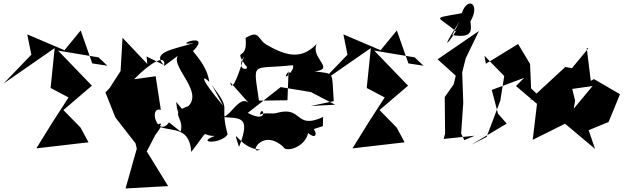

<svg xmlns="http://www.w3.org/2000/svg" viewBox="-78 -787 3501 1078"><path d="M525 -418 440 -431 375 -616 284 -505 75 -594 98 -480 -58 -318 229 -517 206 -293 307 -240C245 -146 185 -51 126 46L419 12L374 -71L278 -169L438 -306L248 -503L475 -465Z M745 -470 749 -428 610 -575 599 -388 537 -292 514 -268 570 -127 683 18 690 48 627 271 866 258 746 63 827 -92C783 -107 732 76 824 -73C896 -49 986 -73 996 66C1110 -81 1041 -22 1128 -24C1017 18 1163 23 1200 -32C1150 -219 1231 -150 1112 -309L1176 -192C1034 -360 1060 -366 1097 -327C1083 -435 983 -512 1009 -503C1115 -615 874 -524 1011 -545C879 -507 774 -492 842 -422ZM871 -100C808 -11 753 -191 825 -170L796 -359L675 -342C766 -436 858 -489 843 -416L921 -474C875 -408 1100 -249 949 -169L911 -215C920 -122 943 -120 1012 -202C848 -152 962 -139 936 -48Z M1735 -79 1736 -130C1577 -57 1623 -192 1480 -154C1448 -143 1413 -159 1381 -143C1393 -210 1442 -85 1313 -153L1498 -298L1668 -270L1804 -199L1667 -192L1796 -219C1783 -389 1806 -371 1689 -386C1808 -400 1664 -460 1700 -540C1631 -470 1559 -454 1424 -533C1366 -562 1383 -624 1301 -574C1314 -436 1230 -525 1298 -423C1341 -389 1237 -384 1291 -469C1279 -420 1225 -252 1215 -325L1321 -206C1266 -265 1210 -112 1160 -131C1264 -120 1336 -145 1264 38C1218 -105 1267 54 1383 52C1314 89 1391 -72 1512 37C1524 71 1634 42 1652 -40C1731 25 1683 -126 1637 -47ZM1600 -318 1542 -386 1536 -224 1376 -222C1343 -453 1331 -394 1566 -421C1584 -397 1498 -319 1537 -380Z M2300 -418 2215 -431 2150 -616 2059 -505 1850 -594 1873 -480 1717 -318 2004 -517 1981 -293 2082 -240C2020 -146 1960 -51 1901 46L2194 12L2149 -71L2053 -169L2213 -306L2023 -503L2250 -465Z M2529 0 2511 -37 2523 -211 2517 -381 2537 -460 2611 -613 2379 -454 2481 -362 2469 -313 2419 -242 2421 -37 2413 -7 2587 -25ZM2461 -590C2568 -573 2572 -607 2563 -666C2622 -768 2546 -809 2515 -713C2335 -680 2381 -700 2481 -611C2419 -514 2408 -523 2503 -667Z M2982 -218 2904 -290 2898 -428 2831 -540 2650 -429 2642 -474 2753 -360 2731 -222 2654 -18 2567 26 2767 -93 2718 -149 2683 -282 2865 -350 2819 -304 2937 -204 2913 -2 3132 -111 3151 -222 3126 -324 3102 -283 3249 -304 3082 -103 3263 49 3227 -56 3339 -102 3403 -258 3257 -343 3239 -333 3216 -519 3224 -514 3133 -404 3096 -411 2899 -229Z"/></svg>

Font: Asimov Silicon
Style: Regular
Weight: 400
Designer: Google
Version: Version 2.000980; 2014